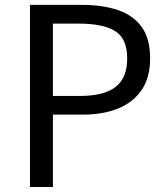

<svg xmlns="http://www.w3.org/2000/svg" viewBox="-20 -753 673 773"><path d="M100.6 0V-733.4H309.6Q392.2 -733.4 453.9 -712.7Q515.6 -692.1 550 -645.2Q584.4 -598.3 584.4 -517.9Q584.4 -440.8 550.3 -390.7Q516.2 -340.6 455.3 -316.1Q394.4 -291.5 313.6 -291.5H193V0ZM193 -366.7H302.1Q398.2 -366.7 445.2 -402.9Q492.1 -439.1 492.1 -517.9Q492.1 -597.6 443.6 -627.8Q395.1 -657.9 297.7 -657.9H193Z"/></svg>

Font: Noto Sans TC Thin
Style: Regular
Weight: 100
Designer: Ryoko NISHIZUKA 西塚涼子 (kana, bopomofo & ideographs); Paul D. Hunt (Latin, Greek & Cyrillic); Sandoll Communications 산돌커뮤니
Foundry: Adobe
Version: Version 2.004-H2;hotconv 1.0.118;makeotfexe 2.5.65603